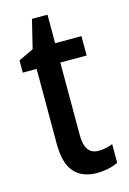

<svg xmlns="http://www.w3.org/2000/svg" viewBox="-106 -712 519 775"><g transform="rotate(-15 153.5 -324.5)"><path d="M230 -75Q245 -75 260.5 -78Q276 -81 290 -87V-9Q272 0 249.5 5Q227 10 201 10Q140 10 107 -27Q74 -64 74 -147V-459H16V-510L79 -540L108 -659H173V-540H283V-459H173V-155Q173 -75 230 -75Z"/></g></svg>

Font: Noto Sans Khmer Condensed Medium
Style: Regular
Weight: 500
Width: 3
Designer: Danh Hong and the Monotype Design Team
Foundry: Monotype Imaging Inc.
Version: Version 2.004; ttfautohint (v1.8.4.7-5d5b)